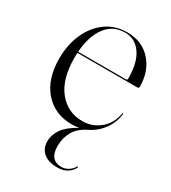

<svg xmlns="http://www.w3.org/2000/svg" viewBox="-160 -524 716 804"><g transform="rotate(30 198.0 -121.5)"><path d="M318.5 155.5Q311.5 171 292.5 183.8Q273.5 196.5 244.5 196.5Q202 196.5 178 176.8Q154 157 154 121.5Q154 90.5 174.2 61.5Q194.5 32.5 242 6.5Q230.5 8.5 222.5 9.2Q214.5 10 208 10Q124.5 10 74.2 -47.2Q24 -104.5 24 -203.5Q24 -270.5 48 -324.2Q72 -378 115.5 -409.2Q159 -440.5 217 -440.5Q289 -440.5 332.2 -392.2Q375.5 -344 375.5 -269Q375.5 -261.5 367 -261.5H78Q77.5 -250 77.5 -238Q77.5 -135 122.2 -79.5Q167 -24 238 -24Q285.5 -24 322 -53.8Q358.5 -83.5 367.5 -134.5Q368 -138 369.5 -138Q372.5 -138 372 -133.5Q365.5 -90 340.8 -56.5Q316 -23 279 -5Q237.5 14.5 219.2 46.5Q201 78.5 201 117Q201 186 258.5 186Q276 186 291.2 176.2Q306.5 166.5 314 153Q316 149 318.5 150Q321 151.5 318.5 155.5ZM210 -435Q151.5 -435 117.8 -389.8Q84 -344.5 78.5 -267H309Q316.5 -267 316.5 -275Q316.5 -352 287.2 -393.5Q258 -435 210 -435Z"/></g></svg>

Font: Fraunces 144pt S000 Light
Style: Regular
Weight: 300
Version: Version 1.000; ttfautohint (v1.8.3)